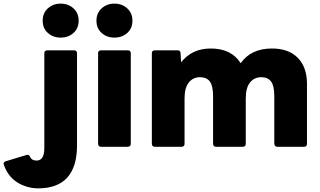

<svg xmlns="http://www.w3.org/2000/svg" viewBox="-186 -808 1764 1057"><path d="M148 -601Q106 -601 77.5 -626.5Q49 -652 49 -694Q49 -736 77.5 -762Q106 -788 148 -788Q190 -788 218.5 -762Q247 -736 247 -694Q247 -652 218.5 -626.5Q190 -601 148 -601ZM23 229Q-40 228 -91 196Q-142 164 -165 99L-166 93Q-166 84 -155 80Q-38 44 -35 44Q-26 44 -21 54Q-12 76 15 76Q57 76 58 10V-516Q58 -530 74 -531H222Q237 -531 238 -516V-8Q238 229 23 229Z M444 -601Q402 -601 373.5 -626.5Q345 -652 345 -694Q345 -736 373.5 -762Q402 -788 444 -788Q486 -788 514.5 -762Q543 -736 543 -694Q543 -652 514.5 -626.5Q486 -601 444 -601ZM518 0H370Q355 0 354 -16V-516Q354 -530 370 -531H518Q533 -531 534 -516V-16Q534 -1 518 0Z M1489 0H1340Q1327 0 1324 -16V-279Q1324 -335 1306.5 -359Q1289 -383 1252 -383Q1214 -383 1190.5 -354Q1167 -325 1167 -266V-16Q1167 -1 1151 0H1003Q988 0 987 -16V-279Q987 -335 969.5 -359Q952 -383 915 -383Q877 -383 853.5 -354Q830 -325 830 -266V-16Q830 -1 814 0H666Q651 0 650 -16V-516Q650 -530 666 -531H792Q807 -531 808 -516L811 -465Q871 -541 974 -541Q1088 -541 1139 -460Q1196 -541 1311 -541Q1403 -541 1453.5 -489.5Q1504 -438 1504 -346V-16Q1504 -1 1489 0Z"/></svg>

Font: YamahaIndonesia935. App XBold
Style: Regular
Weight: 800
Designer: Dalton Maag Ltd
Foundry: Dalton Maag Ltd
Version: Version 1.002; January 01, 2024; Regular/Italic